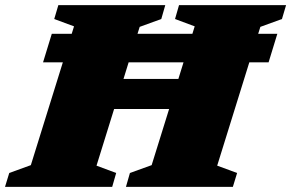

<svg xmlns="http://www.w3.org/2000/svg" viewBox="-48 -727 1134 747"><path d="M119.5 -484.5 153.5 -595.5H231L240 -624.5L163 -653L179 -707H595L579.5 -653L495.5 -622.5L487 -595.5H700.5L709.5 -624.5L633 -653L648.5 -707H1065L1049 -653L965 -622.5L956.5 -595.5H1031L997 -484.5H922L797 -82.5L874.5 -54L858 0H442L457.5 -54L542 -84.5L610 -303H396L327.5 -82.5L404 -54L388.5 0H-28.5L-12 -54L72 -84.5L196.5 -484.5ZM432.5 -420H646L666 -484.5H452.5Z"/></svg>

Font: Newsreader 6pt ExtraBold
Style: Italic
Weight: 800
Italic angle: -17°
Designer: Hugues Gentile
Foundry: Production Type
Version: Version 1.003; ttfautohint (v1.8.3)